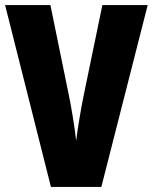

<svg xmlns="http://www.w3.org/2000/svg" viewBox="-20 -734 600 754"><path d="M560 -714H382L309 -361C299 -314 284 -224 279 -181C275 -224 260 -315 250 -362L178 -714H0L180 0H378Z"/></svg>

Font: Noto Sans Myanmar ExtraCondensed Black
Style: Regular
Weight: 900
Width: 2
Designer: Monotype Design Team
Foundry: Monotype Imaging Inc.
Version: Version 2.107